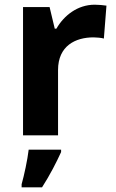

<svg xmlns="http://www.w3.org/2000/svg" viewBox="-20 -576 494 817"><path d="M383 -556C310 -556 252 -510 220 -454H213L191 -546H78V0H227V-278C227 -381 301 -417 378 -417C391 -417 412 -415 422 -412L433 -552C421 -554 398 -556 383 -556ZM240 71V61H102C97 104 83 169 72 208V221H159C193 168 220 115 240 71Z"/></svg>

Font: Noto Sans Malayalam
Style: Bold
Weight: 700
Designer: Jelle Bosma - Monotype Design Team
Foundry: Monotype Imaging Inc.
Version: Version 2.104